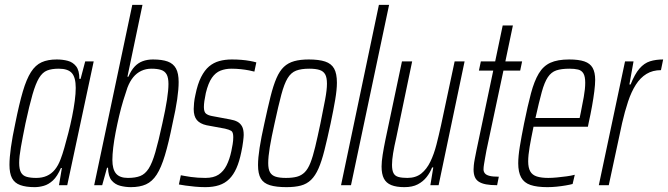

<svg xmlns="http://www.w3.org/2000/svg" viewBox="-20 -763 2752 791"><path d="M123 8Q87 8 63.5 -0.5Q40 -9 29.5 -29Q19 -49 19 -84Q19 -113 25 -156Q31 -199 43 -255Q59 -335 74 -386Q89 -437 107.5 -466Q126 -495 151.5 -506.5Q177 -518 214 -518Q238 -518 259 -512.5Q280 -507 293.5 -490Q307 -473 307 -438H312L331 -510H366L257 0H223L235 -71H231Q216 -36 198 -19.5Q180 -3 160.5 2.5Q141 8 123 8ZM129 -30Q154 -30 173 -38.5Q192 -47 206 -64Q220 -81 230 -108Q237 -126 245 -154Q253 -182 261.5 -215Q270 -248 277 -282.5Q284 -317 288 -347.5Q292 -378 292 -401Q292 -444 276 -462Q260 -480 222 -480Q193 -480 174 -472.5Q155 -465 141 -442Q127 -419 114 -374Q101 -329 85 -255Q73 -196 66 -156.5Q59 -117 59 -92Q59 -66 66.5 -52.5Q74 -39 90 -34.5Q106 -30 129 -30Z M519 8Q497 8 475.5 2.5Q454 -3 440 -19.5Q426 -36 425 -72H421L401 0H368L525 -743H567L505 -447H509Q520 -473 534.5 -488.5Q549 -504 568 -511Q587 -518 610 -518Q648 -518 671 -509.5Q694 -501 705 -481Q716 -461 716 -425Q716 -396 710 -354Q704 -312 691 -255Q675 -175 659.5 -123.5Q644 -72 625.5 -43.5Q607 -15 581.5 -3.5Q556 8 519 8ZM507 -30Q538 -30 558 -38Q578 -46 592.5 -68.5Q607 -91 620 -136Q633 -181 649 -255Q662 -313 668 -352.5Q674 -392 674 -417Q674 -443 666.5 -456.5Q659 -470 643.5 -475Q628 -480 604 -480Q581 -480 562 -471Q543 -462 529 -445Q515 -428 505 -402Q497 -379 488 -349.5Q479 -320 471 -286Q463 -252 456.5 -218.5Q450 -185 446.5 -155.5Q443 -126 443 -104Q443 -66 458 -48Q473 -30 507 -30Z M826 8Q805 8 783.5 6Q762 4 744.5 1.5Q727 -1 717 -3L725 -41Q731 -40 741.5 -38Q752 -36 766 -34Q780 -32 795.5 -31Q811 -30 826 -30Q860 -30 880.5 -43.5Q901 -57 913.5 -82Q926 -107 933 -140Q936 -154 938.5 -169Q941 -184 941 -198Q941 -219 932.5 -224Q924 -229 907 -233L831 -247Q804 -253 791 -268.5Q778 -284 778 -314Q778 -323 779.5 -339Q781 -355 785 -372Q794 -417 808.5 -445.5Q823 -474 841.5 -489.5Q860 -505 883.5 -511.5Q907 -518 935 -518Q955 -518 974 -516.5Q993 -515 1009.5 -512Q1026 -509 1036 -506L1028 -468Q1021 -470 1006 -473Q991 -476 972 -478Q953 -480 933 -480Q909 -480 888.5 -472Q868 -464 853 -442.5Q838 -421 828 -380Q824 -361 822 -347Q820 -333 820 -322Q820 -302 828.5 -295Q837 -288 853 -285L928 -271Q946 -268 958 -261.5Q970 -255 977 -242.5Q984 -230 984 -207Q984 -200 981.5 -179.5Q979 -159 974 -136Q966 -97 954 -70Q942 -43 924.5 -25.5Q907 -8 882.5 0Q858 8 826 8Z M1160 8Q1118 8 1092 0Q1066 -8 1054.5 -27.5Q1043 -47 1043 -83Q1043 -112 1049.5 -154Q1056 -196 1069 -254Q1083 -319 1094.5 -365Q1106 -411 1119 -441Q1132 -471 1149.5 -487.5Q1167 -504 1192 -511Q1217 -518 1252 -518Q1294 -518 1319.5 -509.5Q1345 -501 1356.5 -480.5Q1368 -460 1368 -422Q1368 -394 1361 -352.5Q1354 -311 1342 -254Q1328 -189 1316.5 -143.5Q1305 -98 1292 -68.5Q1279 -39 1261.5 -22Q1244 -5 1219.5 1.5Q1195 8 1160 8ZM1158 -30Q1185 -30 1203.5 -35Q1222 -40 1235.5 -53.5Q1249 -67 1259 -92.5Q1269 -118 1278.5 -157.5Q1288 -197 1300 -254Q1312 -313 1319.5 -353Q1327 -393 1327 -418Q1327 -444 1319.5 -457Q1312 -470 1296 -475Q1280 -480 1254 -480Q1221 -480 1200 -472Q1179 -464 1165 -441Q1151 -418 1139 -373Q1127 -328 1111 -254Q1098 -196 1091.5 -156.5Q1085 -117 1085 -91Q1085 -66 1092.5 -53Q1100 -40 1116 -35Q1132 -30 1158 -30Z M1385 0 1541 -743H1583L1426 0Z M1646 8Q1613 8 1592 -0.5Q1571 -9 1561.5 -27.5Q1552 -46 1552 -77Q1552 -97 1556.5 -125.5Q1561 -154 1568 -188L1636 -510H1678L1613 -198Q1604 -159 1599.5 -131.5Q1595 -104 1595 -84Q1595 -62 1601 -50Q1607 -38 1621.5 -34Q1636 -30 1658 -30Q1693 -30 1715.5 -48Q1738 -66 1753 -97Q1768 -128 1778 -167Q1788 -206 1797 -247L1853 -510H1894L1787 0H1753L1765 -73H1760Q1752 -52 1737.5 -33.5Q1723 -15 1701 -3.5Q1679 8 1646 8Z M2028 0Q2001 0 1982.5 -3.5Q1964 -7 1952.5 -14.5Q1941 -22 1936 -34.5Q1931 -47 1931 -65Q1931 -71 1932 -82Q1933 -93 1936 -108.5Q1939 -124 1943 -144L2012 -472H1953L1961 -510H2020L2051 -658H2093L2062 -510H2131L2123 -472H2054L1984 -143Q1981 -127 1978.5 -112.5Q1976 -98 1974 -86Q1972 -74 1972 -65Q1972 -56 1977.5 -49Q1983 -42 1996.5 -38.5Q2010 -35 2035 -35Z M2235 8Q2192 8 2165.5 -1Q2139 -10 2127 -32Q2115 -54 2115 -90Q2115 -119 2121.5 -159Q2128 -199 2139 -254Q2154 -328 2167.5 -378.5Q2181 -429 2199.5 -460Q2218 -491 2247.5 -504.5Q2277 -518 2325 -518Q2364 -518 2387.5 -510Q2411 -502 2421.5 -483.5Q2432 -465 2432 -434Q2432 -415 2428.5 -387Q2425 -359 2419 -325.5Q2413 -292 2405 -256L2402 -241H2178Q2168 -193 2162 -158Q2156 -123 2156 -98Q2156 -72 2164.5 -57Q2173 -42 2191.5 -36Q2210 -30 2239 -30Q2255 -30 2275 -32Q2295 -34 2314 -36.5Q2333 -39 2348 -43L2339 -5Q2328 -2 2310.5 1Q2293 4 2273.5 6Q2254 8 2235 8ZM2186 -277H2368L2373 -301Q2379 -330 2385 -363.5Q2391 -397 2391 -422Q2391 -448 2383.5 -460.5Q2376 -473 2361.5 -476.5Q2347 -480 2326 -480Q2293 -480 2272 -473Q2251 -466 2237 -445Q2223 -424 2212 -384Q2201 -344 2186 -277Z M2447 0 2555 -510H2590L2573 -415H2578Q2595 -458 2614.5 -480.5Q2634 -503 2658 -510.5Q2682 -518 2712 -518L2703 -474Q2669 -474 2643.5 -458.5Q2618 -443 2599.5 -414Q2581 -385 2567.5 -344.5Q2554 -304 2543 -256L2488 0Z"/></svg>

Font: Saira ExtraCondensed ExtraLight
Style: Italic
Weight: 250
Width: 2
Italic angle: -12°
Designer: Hector Gatti with collaboration of the Omnibus-Type team
Foundry: Omnibus-Type
Version: Version 1.101